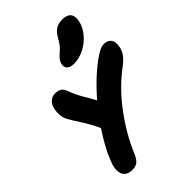

<svg xmlns="http://www.w3.org/2000/svg" viewBox="-295 -1145 1281 1281"><g transform="rotate(-45 345.5 -504.5)"><path d="M394 -759.8Q359.9 -759.8 344.2 -775.1Q328.6 -790.5 333 -816.9Q339.4 -847.2 375 -877Q397.9 -895.5 412.4 -914.3Q426.8 -933.1 443.8 -963.9Q463.9 -997.6 488.5 -1011.2Q513.2 -1024.9 546.9 -1024.9Q634.8 -1024.9 618.2 -938Q608.4 -890.6 573.5 -849.1Q538.6 -807.6 490.2 -783.7Q441.9 -759.8 394 -759.8ZM169.9 16.1Q112.8 16.1 97.7 -25.4Q82.5 -66.9 110.8 -132.8Q143.6 -218.3 217.8 -330.1Q190.9 -389.6 152.8 -448.5Q114.7 -507.3 101.1 -532.2Q76.7 -578.6 87.9 -637.2Q95.2 -672.9 115.5 -691.4Q135.7 -710 163.1 -710Q189.5 -710 207.5 -700.2Q225.6 -690.4 235.8 -661.1Q254.9 -608.4 288.1 -552.7Q321.3 -497.1 330.1 -478Q439.5 -606 553.2 -683.1Q596.2 -712.9 627 -712.9Q664.1 -712.9 680.2 -689.5Q696.3 -666 688 -625Q682.6 -596.7 667.2 -573.7Q651.9 -550.8 617.2 -522.9Q496.6 -434.1 403.1 -308.3Q309.6 -182.6 254.9 -51.8Q238.8 -13.7 219.7 1.2Q200.7 16.1 169.9 16.1Z"/></g></svg>

Font: Shantell Sans Normal
Style: Italic
Weight: 800
Italic angle: -11.31°
Designer: Stephen Nixon, Anya Danilova, Shantell Martin
Foundry: Arrow Type
Version: Version 1.006;[559af2be0]